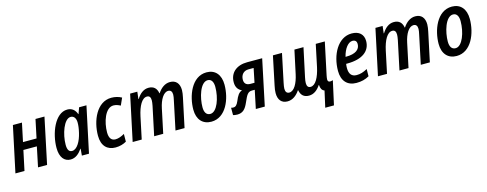

<svg xmlns="http://www.w3.org/2000/svg" viewBox="-27 -1275 5558 2191"><g transform="rotate(-15 2752.5 -180.0)"><path d="M9 0H116L166 -235H325L276 0H383L497 -541H391L345 -323H185L231 -541H124Z M701 -80C665 -80 647 -108 647 -167C647 -290 704 -460 784 -460C822 -460 845 -428 845 -377C845 -344 841 -308 829 -258C808 -167 761 -80 701 -80ZM660 10C718 10 761 -27 798 -80H801L794 0H878L993 -541H906L880 -468H877C859 -519 824 -551 768 -551C621 -551 537 -328 537 -159C537 -47 587 10 660 10Z M1191 10C1242 10 1286 -4 1320 -24L1321 -115C1284 -94 1249 -80 1214 -80C1166 -80 1140 -114 1140 -181C1140 -303 1192 -460 1289 -460C1319 -460 1347 -449 1371 -436L1409 -521C1374 -540 1334 -551 1288 -551C1116 -551 1030 -348 1030 -171C1030 -50 1094 10 1191 10Z M1394 0H1501L1556 -260C1581 -376 1625 -459 1685 -459C1715 -459 1728 -439 1728 -403C1728 -387 1725 -366 1720 -340L1648 0H1755L1815 -284C1836 -385 1881 -459 1936 -459C1966 -459 1981 -439 1981 -403C1981 -386 1977 -364 1971 -337L1900 0H2007L2080 -344C2086 -373 2091 -402 2091 -427C2091 -506 2051 -551 1981 -551C1920 -551 1871 -511 1836 -458H1833C1823 -518 1789 -551 1728 -551C1667 -551 1621 -510 1588 -456H1584L1594 -541H1509Z M2323 9C2496 9 2576 -193 2576 -361C2576 -479 2515 -550 2413 -550C2235 -550 2158 -335 2158 -177C2158 -60 2221 9 2323 9ZM2334 -80C2289 -80 2266 -115 2266 -176C2266 -288 2314 -460 2403 -460C2449 -460 2468 -418 2468 -364C2468 -233 2414 -80 2334 -80Z M2864 -293C2817 -293 2792 -316 2792 -360C2792 -416 2825 -459 2886 -459H2946L2912 -293ZM2629 7C2695 7 2728 -28 2760 -102C2795 -181 2811 -215 2861 -215H2894L2849 0H2955L3069 -541H2891C2768 -541 2684 -474 2684 -359C2684 -300 2710 -265 2752 -247C2713 -234 2693 -202 2668 -141C2650 -99 2633 -83 2607 -83C2597 -83 2588 -84 2580 -87V0C2591 3 2608 7 2629 7Z M3618 191H3721L3783 -90C3772 -87 3761 -84 3750 -84C3733 -84 3722 -93 3722 -114C3722 -125 3725 -143 3728 -159L3809 -541H3702L3647 -280C3622 -166 3578 -82 3519 -82C3490 -82 3476 -101 3476 -138C3476 -154 3479 -177 3485 -204L3557 -541H3450L3391 -266C3369 -162 3325 -82 3268 -82C3238 -82 3223 -102 3223 -138C3223 -156 3227 -178 3233 -208L3303 -541H3196L3125 -202C3118 -171 3114 -141 3114 -116C3114 -37 3152 10 3223 10C3285 10 3333 -30 3368 -82H3371C3382 -23 3415 10 3476 10C3535 10 3579 -27 3613 -78H3616C3619 -36 3632 -12 3661 -1Z M4037 10C4097 10 4142 -2 4188 -28L4189 -113C4140 -87 4106 -76 4062 -76C4003 -76 3974 -112 3974 -182C3974 -198 3975 -215 3978 -231H3992C4172 -231 4266 -307 4266 -424C4266 -503 4215 -550 4127 -550C3964 -550 3867 -366 3867 -176C3867 -57 3931 10 4037 10ZM3992 -310C4015 -405 4065 -466 4115 -466C4148 -466 4164 -447 4164 -417C4164 -350 4109 -310 4000 -310Z M4292 0H4399L4454 -260C4479 -376 4523 -459 4583 -459C4613 -459 4626 -439 4626 -403C4626 -387 4623 -366 4618 -340L4546 0H4653L4713 -284C4734 -385 4779 -459 4834 -459C4864 -459 4879 -439 4879 -403C4879 -386 4875 -364 4869 -337L4798 0H4905L4978 -344C4984 -373 4989 -402 4989 -427C4989 -506 4949 -551 4879 -551C4818 -551 4769 -511 4734 -458H4731C4721 -518 4687 -551 4626 -551C4565 -551 4519 -510 4486 -456H4482L4492 -541H4407Z M5221 9C5394 9 5474 -193 5474 -361C5474 -479 5413 -550 5311 -550C5133 -550 5056 -335 5056 -177C5056 -60 5119 9 5221 9ZM5232 -80C5187 -80 5164 -115 5164 -176C5164 -288 5212 -460 5301 -460C5347 -460 5366 -418 5366 -364C5366 -233 5312 -80 5232 -80Z"/></g></svg>

Font: Noto Sans Display SemiCondensed Medium
Style: Italic
Weight: 500
Width: 4
Italic angle: -12°
Designer: Monotype Design Team
Foundry: Monotype Imaging Inc.
Version: Version 1.900